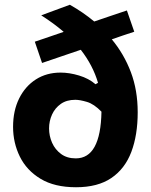

<svg xmlns="http://www.w3.org/2000/svg" viewBox="-20 -775 634 808"><path d="M300 13Q209.5 13 150.8 -22.5Q92 -58 63.5 -116Q35 -174 35 -241Q35 -309 60.5 -360.5Q86 -412 131 -440.8Q176 -469.5 235 -469.5Q272 -469.5 312.8 -457.2Q353.5 -445 382 -420.5L392.5 -426.5Q371 -500 320 -565.5Q283.5 -553 242 -539Q200.5 -525 157 -510L126.5 -599.5Q159 -610.5 189.2 -620.8Q219.5 -631 248 -641Q206 -677 153.5 -710.5L274 -755Q330.5 -723 376.5 -684.5Q407.5 -695 442 -706.8Q476.5 -718.5 514 -731L545 -641.5Q520.5 -633.5 496.8 -625.5Q473 -617.5 450.5 -609.5Q502 -547.5 530.8 -471.2Q559.5 -395 559.5 -302.5Q559.5 -207 532.8 -136Q506 -65 448.8 -26Q391.5 13 300 13ZM186.5 -234.5Q186.5 -203 199.2 -174.2Q212 -145.5 237 -127Q262 -108.5 299 -108.5Q403.5 -108.5 407 -305Q375.5 -337.5 345.8 -346.2Q316 -355 297 -355Q260.5 -355 236 -337.8Q211.5 -320.5 199 -293Q186.5 -265.5 186.5 -234.5Z"/></svg>

Font: Commissioner
Style: Bold
Weight: 700
Designer: Kostas Bartsokas
Foundry: Kostas Bartsokas
Version: Version 1.000; ttfautohint (v1.8.3)